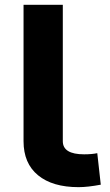

<svg xmlns="http://www.w3.org/2000/svg" viewBox="-20 -770 458 800"><path d="M241.7 -750V-181.6Q241.7 -127 330.6 -127Q362.8 -127 385.3 -131.8L399.9 -0.5Q345.2 9.8 307.6 9.8Q198.7 9.8 138.4 -39.8Q78.1 -89.4 78.1 -181.6V-750Z"/></svg>

Font: Bert Sans Black
Style: Regular
Weight: 900
Designer: Christian Robertson, Adam Twardoch, & Cristiano Sobral
Foundry: Google
Version: Version 12.135;January 10, 2020;FontCreator 12.0.0.2547 64-b